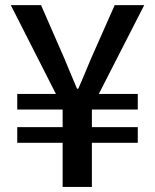

<svg xmlns="http://www.w3.org/2000/svg" viewBox="-20 -736 609 756"><path d="M226.6 0V-173.8H47.9V-235.4H226.6V-304.7H47.9V-366.2H200.2L22.5 -715.8H141.6L219.7 -537.1Q230.5 -513.7 251 -463.4Q271.5 -413.1 283.2 -386.7H288.1Q299.8 -412.1 320.3 -461.9Q340.8 -511.7 352.5 -537.1L431.6 -715.8H547.9L369.1 -366.2H522.5V-304.7H341.8V-235.4H522.5V-173.8H341.8V0Z"/></svg>

Font: Gen Shin Gothic Medium
Style: Regular
Weight: 500
Designer: [Source Han Sans]
Ryoko NISHIZUKA  (kana & ideographs); Paul D. Hunt (Latin, Greek & Cyrillic); Wenlong ZHANG  (bopomofo
Version: Version 1.002.20150607